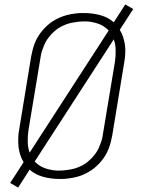

<svg xmlns="http://www.w3.org/2000/svg" viewBox="-20 -802 640 869"><path d="M62 47 26 26 87 -68Q78 -82 72.5 -98.5Q67 -115 64.5 -132.5Q62 -150 62.5 -171.5Q63 -193 65 -205L121 -546Q124 -562 128 -577.5Q132 -593 138 -608Q144 -623 152.5 -637Q161 -651 172 -664Q183 -677 195.5 -688Q208 -699 222.5 -708Q237 -717 252.5 -723.5Q268 -730 283.5 -734Q299 -738 317.5 -740.5Q336 -743 347 -743H360Q398 -743 433.5 -733.5Q469 -724 495 -701L547 -782L583 -761L522 -667Q531 -653 536.5 -636.5Q542 -620 545 -602.5Q548 -585 547 -563.5Q546 -542 544 -530L488 -189Q485 -173 481 -157.5Q477 -142 471 -127Q465 -112 456.5 -98Q448 -84 437 -71Q426 -58 413.5 -47Q401 -36 386.5 -27Q372 -18 357 -11.5Q342 -5 326 -1Q310 3 291.5 5.5Q273 8 263 8H249Q211 8 176 -1.5Q141 -11 114 -34ZM114 -111 472 -664Q462 -674 451 -681.5Q440 -689 426.5 -694Q413 -699 397 -702Q381 -705 371 -705H359Q346 -705 333.5 -703.5Q321 -702 307.5 -699.5Q294 -697 281.5 -692.5Q269 -688 256.5 -681.5Q244 -675 233 -666Q222 -657 212.5 -647Q203 -637 195 -625.5Q187 -614 181.5 -601.5Q176 -589 171 -574.5Q166 -560 165 -551L109 -214Q105 -187 105.5 -160.5Q106 -134 114 -111ZM238 -30H250Q263 -30 275.5 -31.5Q288 -33 301.5 -35.5Q315 -38 327.5 -42.5Q340 -47 352.5 -53.5Q365 -60 376 -69Q387 -78 396.5 -88Q406 -98 414 -109.5Q422 -121 427.5 -133.5Q433 -146 438 -160.5Q443 -175 444 -184L500 -521Q504 -548 503.5 -574.5Q503 -601 495 -624L137 -71Q147 -61 158 -53.5Q169 -46 182.5 -41Q196 -36 212 -33Q228 -30 238 -30Z"/></svg>

Font: Iosevka Aile Extralight
Style: Italic
Weight: 200
Italic angle: -9°
Designer: Belleve Invis
Foundry: Belleve Invis
Version: Version 31.1.0; ttfautohint (v1.8.4)